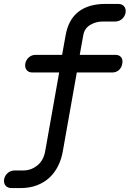

<svg xmlns="http://www.w3.org/2000/svg" viewBox="-69 -750 689 980"><path d="M520 -470Q540 -470 549.5 -457.5Q559 -445 555 -425Q552 -405 538 -392.5Q524 -380 504 -380H323L252 20Q245 62 227.5 97Q210 132 183 157Q156 182 119 196Q82 210 35 210H-10Q-30 210 -40.5 197.5Q-51 185 -48 165Q-44 145 -29 132.5Q-14 120 6 120H51Q90 120 122 94Q154 68 162 20L233 -380H97Q77 -380 67 -392.5Q57 -405 60 -425Q64 -445 78.5 -457.5Q93 -470 113 -470H248L266 -570Q280 -650 331.5 -690Q383 -730 469 -730H534Q554 -730 564.5 -717.5Q575 -705 572 -685Q568 -665 553 -652.5Q538 -640 518 -640H453Q420 -640 391 -622.5Q362 -605 356 -570L338 -470Z"/></svg>

Font: Maple Mono NL
Style: Italic
Weight: 400
Italic angle: -10°
Monospace: yes
Designer: subframe7536
Version: Version 7.000